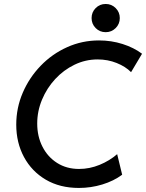

<svg xmlns="http://www.w3.org/2000/svg" viewBox="-20 -929 728 957"><path d="M373.5 7.8Q278.3 7.8 208.3 -33.4Q138.2 -74.7 99.6 -146.2Q61 -217.8 61 -307.6Q61 -391.6 93.5 -467Q126 -542.5 182.9 -601.3Q239.7 -660.2 314.5 -693.8Q389.2 -727.5 473.6 -727.5Q534.7 -727.5 590.8 -709.7Q647 -691.9 688 -661.1L633.3 -569.3Q606 -597.2 561.5 -615Q517.1 -632.8 466.8 -632.8Q405.8 -632.8 351.3 -606.4Q296.9 -580.1 255.1 -534.9Q213.4 -489.7 189.5 -432.4Q165.5 -375 165.5 -313Q165.5 -249 191.7 -197.8Q217.8 -146.5 264.9 -116.7Q312 -86.9 374 -86.9Q426.8 -86.9 476.6 -107.4Q526.4 -127.9 564 -160.6L588.9 -58.1Q546.9 -26.9 490 -9.5Q433.1 7.8 373.5 7.8ZM506.8 -768.6Q477.1 -768.6 456.8 -789.1Q436.5 -809.6 436.5 -838.9Q436.5 -868.2 456.8 -888.7Q477.1 -909.2 506.8 -909.2Q536.1 -909.2 556.6 -888.7Q577.1 -868.2 577.1 -838.9Q577.1 -809.6 556.6 -789.1Q536.1 -768.6 506.8 -768.6Z"/></svg>

Font: Reddit Sans Medium
Style: Italic
Weight: 500
Italic angle: -11.25°
Designer: Stephen Hutchings
Version: Version 1.013